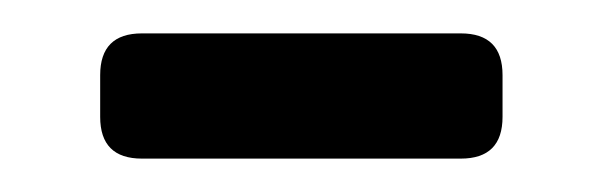

<svg xmlns="http://www.w3.org/2000/svg" viewBox="-20 -369 361 115"><path d="M65 -274Q40 -274 40 -299V-324Q40 -349 65 -349H256Q281 -349 281 -324V-299Q281 -274 256 -274Z"/></svg>

Font: Song Myung
Style: Regular
Weight: 400
Designer: JIKJI
Foundry: JIKJI
Version: Version 1.00